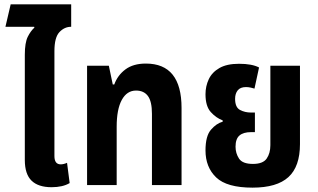

<svg xmlns="http://www.w3.org/2000/svg" viewBox="-20 -850 1460 882"><path d="M217 10Q156 10 125 -20Q94 -50 94 -115V-598Q94 -654 107.5 -681Q121 -708 138 -723L137 -727H5L29 -830H307V-727Q276 -727 253 -702.5Q230 -678 230 -615V-133Q230 -95 259 -95Q272 -95 288 -102L300 -9Q268 10 217 10Z M380 0V-548H480L498 -462H505Q520 -504 556 -531Q592 -558 650 -558Q814 -558 814 -354V0H678V-327Q678 -384 659.5 -409Q641 -434 605 -434Q563 -434 539.5 -391Q516 -348 516 -268V0Z M1140 12Q1022 12 973 -35Q924 -82 924 -159Q924 -225 949 -254Q974 -283 1003 -291V-297Q973 -308 948.5 -335Q924 -362 924 -417Q924 -454 939 -486Q954 -518 988 -537.5Q1022 -557 1078 -557Q1138 -557 1170 -540L1149 -443Q1143 -445 1132 -447.5Q1121 -450 1110 -450Q1084 -450 1072 -435Q1060 -420 1060 -396Q1060 -357 1082.5 -345Q1105 -333 1133 -333H1151V-243H1133Q1098 -243 1080 -227.5Q1062 -212 1062 -176Q1062 -146 1078 -121.5Q1094 -97 1142 -97Q1188 -97 1205 -121.5Q1222 -146 1222 -183V-548H1358V-188Q1358 -85 1305 -36.5Q1252 12 1140 12Z"/></svg>

Font: Noto Sans Thai Cond
Style: Bold
Weight: 700
Width: 3
Designer: Monotype Design Team
Foundry: Monotype Imaging Inc.
Version: Version 2.002; ttfautohint (v1.8.4.7-5d5b)